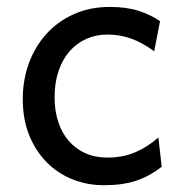

<svg xmlns="http://www.w3.org/2000/svg" viewBox="-20 -528 538 560"><path d="M451.7 -41.5Q433.1 -27.3 414.8 -17.3Q396.5 -7.3 376.5 -0.7Q356.4 5.9 333.5 9Q310.5 12.2 283.2 12.2Q233.9 12.2 190.9 -5.1Q147.9 -22.5 115.7 -55.2Q83.5 -87.9 64.9 -134.3Q46.4 -180.7 46.4 -239.3Q46.4 -294.4 64.2 -343.3Q82 -392.1 115 -428.7Q147.9 -465.3 195.1 -486.6Q242.2 -507.8 300.3 -507.8Q349.1 -507.8 384.5 -496.3Q419.9 -484.9 446.8 -466.3L429.7 -378.4Q396.5 -402.8 363.8 -415Q331.1 -427.2 293 -427.2Q260.3 -427.2 232.2 -414.8Q204.1 -402.3 183.3 -378.9Q162.6 -355.5 150.9 -321.3Q139.2 -287.1 139.2 -244.1Q139.2 -204.6 149.9 -172.4Q160.6 -140.1 180.7 -116.9Q200.7 -93.8 229 -81.1Q257.3 -68.4 293 -68.4Q337.4 -68.4 373.5 -83.5Q409.7 -98.6 441.9 -127Z"/></svg>

Font: Andika Viet
Style: Regular
Weight: 400
Designer: Victor Gaultney, Annie Olsen, Julie Remington, Don Collingsworth, Eric Hays, Becca Hirsbrunner
Foundry: SIL International
Version: Version 5.000